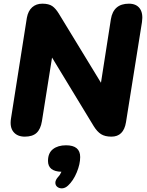

<svg xmlns="http://www.w3.org/2000/svg" viewBox="-20 -734 797 1044"><path d="M115 9Q74 9 53 -17Q32 -43 40 -91L126 -637Q133 -675 155 -694.5Q177 -714 210 -714Q245 -714 264 -701Q283 -688 301 -658L529 -284L583 -630Q597 -714 681 -714Q721 -714 740 -688Q759 -662 752 -614L665 -69Q652 9 586 9Q551 9 529.5 -4.5Q508 -18 489 -49L263 -421L208 -75Q201 -32 179 -11.5Q157 9 115 9ZM350 275Q335 289 319 290Q303 291 292 282.5Q281 274 281 259.5Q281 245 296 228Q307 217 314 200Q241 198 241 141Q241 98 268 77Q295 56 339 56Q416 56 416 120Q416 158 397.5 203Q379 248 350 275Z"/></svg>

Font: Nunito Black
Style: Italic
Weight: 900
Italic angle: -9°
Designer: Vernon Adams
Foundry: Vernon Adams
Version: Version 3.601; ttfautohint (v1.8.2.53-6de2)